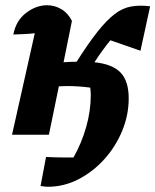

<svg xmlns="http://www.w3.org/2000/svg" viewBox="-20 -515 594 734"><path d="M26 0 113 -388Q97 -386 78 -385Q59 -384 31 -383Q41 -436 79.5 -465.5Q118 -495 160 -495Q189 -495 214.5 -480Q240 -465 255 -435L223 -277Q250 -279 273 -279Q318 -350 353 -394Q388 -438 418 -461Q448 -484 480.5 -490Q513 -496 554 -491L517 -321L402 -361Q373 -326 341 -277Q410 -270 441 -237.5Q472 -205 472 -139Q472 -75 447 -14.5Q422 46 378.5 94Q335 142 279.5 170.5Q224 199 163 199Q159 199 153 198.5Q147 198 135 196L156 85Q173 86 191 86.5Q209 87 227 87Q243 87 261 87Q292 32 309.5 -29.5Q327 -91 327 -151Q327 -165 325 -180Q282 -186 235 -186Q221 -186 205 -185L167 0Z"/></svg>

Font: Piazzolla
Style: Bold Italic
Weight: 700
Italic angle: -11.3°
Designer: Juan Pablo del Peral
Foundry: Huerta Tipografica
Version: Version 1.330